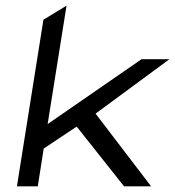

<svg xmlns="http://www.w3.org/2000/svg" viewBox="-20 -661 621 681"><path d="M40 0H114L135 -134L252 -212L420 0H516L319 -258L581 -451H482L149 -221L216 -641L134 -591Z"/></svg>

Font: Charger Sport
Style: DfExtObl
Weight: 400
Designer: Jasper
Foundry: Cannot Into Space Fonts
Version: Version 1.1